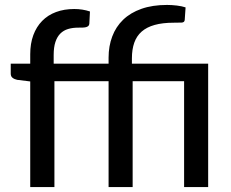

<svg xmlns="http://www.w3.org/2000/svg" viewBox="-20 -758 936 778"><path d="M102.5 0V-428L49.5 -434.5Q38 -437 30.8 -442.8Q23.5 -448.5 23.5 -459.5V-500H102.5V-538Q102.5 -581.5 115 -615.5Q127.5 -649.5 150.8 -673.2Q174 -697 207 -709.2Q240 -721.5 281 -721.5Q314.5 -721.5 344.5 -711.5L342 -662Q341.5 -656 338 -652.8Q334.5 -649.5 328.8 -648Q323 -646.5 314.8 -646.2Q306.5 -646 297 -646Q274.5 -646 256 -640.5Q237.5 -635 224.5 -622Q211.5 -609 204.5 -587.8Q197.5 -566.5 197.5 -535V-500H420V-524.5Q420 -571 434.8 -610.2Q449.5 -649.5 479 -678Q508.5 -706.5 553 -722.2Q597.5 -738 657 -738Q676 -738 696.8 -735.5Q717.5 -733 732 -728L728.5 -677Q727.5 -667 716 -666.5Q704.5 -666 684.5 -666Q639 -666 606.8 -657Q574.5 -648 554 -630Q533.5 -612 524 -584.8Q514.5 -557.5 514.5 -521.5V-500H823.5V0H726V-429H517.5V0H420V-429H200.5V0Z"/></svg>

Font: Lato 2
Style: Regular
Weight: 500
Designer: Lukasz Dziedzic with Adam Twardoch and Botio Nikoltchev
Foundry: tyPoland Lukasz Dziedzic
Version: Version 2.015; 2015-08-06; http://www.latofonts.com/